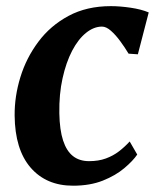

<svg xmlns="http://www.w3.org/2000/svg" viewBox="-20 -580 498 610"><path d="M212 10Q127 10 77.2 -47.5Q27.5 -105 26.5 -213Q26 -274 44.8 -335Q63.5 -396 101.8 -447.2Q140 -498.5 197.8 -529.5Q255.5 -560.5 332 -560.5Q361 -560.5 395 -555.5Q429 -550.5 452.5 -540.5L418 -407.5L388.5 -409.5Q376.5 -429.5 362 -449.2Q347.5 -469 332.5 -482.2Q317.5 -495.5 304 -495.5Q278 -495.5 253.2 -475.5Q228.5 -455.5 209.2 -418.8Q190 -382 178.8 -331.5Q167.5 -281 168.5 -220Q169.5 -167 180.5 -133.5Q191.5 -100 212 -84Q232.5 -68 263 -68Q293 -68 316.2 -76.5Q339.5 -85 358 -99.2Q376.5 -113.5 392 -130.5L416 -89Q402.5 -69 375 -45.8Q347.5 -22.5 306.8 -6.2Q266 10 212 10Z"/></svg>

Font: Merriweather 36pt
Style: Bold Italic
Weight: 700
Italic angle: -7.8°
Version: Version 2.101